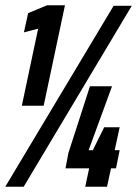

<svg xmlns="http://www.w3.org/2000/svg" viewBox="-26 -710 521 730"><path d="M57 -308 119 -601 65 -587 81 -660 153 -690H221L140 -308ZM-6 0 406 -688H475L64 0ZM298 0 313 -70H223L234 -128L316 -382H400L311 -139H327L370 -226H429L410 -139H429L415 -70H396L381 0Z"/></svg>

Font: Saira Ultra Condensed Black
Style: Italic
Weight: 900
Width: 1
Italic angle: -12°
Designer: Hector Gatti with collaboration of the Omnibus-Type team
Foundry: Omnibus-Type
Version: Version 1.001; ttfautohint (v1.8)